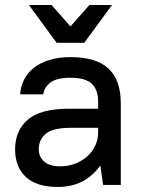

<svg xmlns="http://www.w3.org/2000/svg" viewBox="-20 -735 570 763"><path d="M210 8Q125 8 82.5 -32Q40 -72 40 -141Q40 -216 90.5 -259.5Q141 -303 255 -303H370V-330Q370 -379 344.5 -402.5Q319 -426 260 -426Q206 -426 181 -407.5Q156 -389 152 -360H60Q62 -391 75.5 -418Q89 -445 114 -465Q139 -485 175.5 -496.5Q212 -508 260 -508Q363 -508 411.5 -462Q460 -416 460 -325V0H390L379 -75H377Q316 8 210 8ZM220 -74Q251 -74 278.5 -84.5Q306 -95 326.5 -113.5Q347 -132 358.5 -156.5Q370 -181 370 -209V-227H260Q190 -227 162 -203.5Q134 -180 134 -142Q134 -112 155.5 -93Q177 -74 220 -74ZM95 -715H185L260 -630L335 -715H425L315 -565H205Z"/></svg>

Font: PT Root UI Medium
Style: Regular
Weight: 500
Designer: Vitaly Kuzmin
Foundry: ParaType Ltd.
Version: Version 2.001G